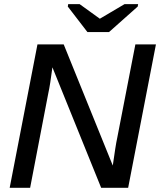

<svg xmlns="http://www.w3.org/2000/svg" viewBox="-20 -901 768 921"><path d="M211.4 -452.1 124.5 0H26.4L159.7 -688H285.6L521 -106.9Q527.8 -154.3 532.7 -186.3Q537.6 -218.3 542.5 -240.7L629.4 -688H728L594.7 0H465.3L231.4 -578.1Q226.1 -537.1 221.2 -505.6Q216.3 -474.1 211.4 -452.1ZM640.6 -869.6 502.9 -747.1H399.4L305.2 -869.6L307.1 -881.3H361.8L458.5 -811.5H459.5L577.6 -881.3H642.6Z"/></svg>

Font: Arimo Medium
Style: Italic
Weight: 500
Italic angle: -12°
Designer: Steve Matteson
Foundry: Monotype Imaging Inc.
Version: Version 1.33